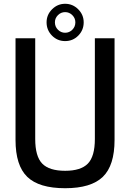

<svg xmlns="http://www.w3.org/2000/svg" viewBox="-20 -982 687 1014"><path d="M422 -864Q422 -823 393.5 -794Q365 -765 324 -765Q283 -765 254.5 -794Q226 -823 226 -864Q226 -904 255 -933Q284 -962 324 -962Q364 -962 393 -933Q422 -904 422 -864ZM378 -864Q378 -886 362 -902Q346 -918 324 -918Q302 -918 286 -902Q270 -886 270 -864Q270 -841 286 -825Q302 -809 324 -809Q346 -809 362 -825Q378 -841 378 -864ZM62 -243V-780H166V-248Q166 -156 203 -118Q240 -80 324 -80Q407 -80 444 -118Q481 -156 481 -248V-780H585V-243Q585 -108 523 -48Q461 12 324 12Q186 12 124 -48Q62 -108 62 -243Z"/></svg>

Font: Coupeur_Texte
Style: Regular
Weight: 400
Designer: Léa Rolland
Version: Version 1.000;PS 001.000;hotconv 1.0.88;makeotf.lib2.5.64775